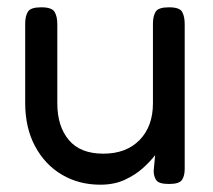

<svg xmlns="http://www.w3.org/2000/svg" viewBox="-20 -495 583 526"><path d="M255 11Q196 11 149.5 -16.5Q103 -44 76 -94.5Q49 -145 49 -213V-430Q49 -451 56.5 -463Q64 -475 93 -475Q122 -475 129.5 -462.5Q137 -450 137 -429V-212Q137 -149 168.5 -111.5Q200 -74 263 -74Q326 -74 362.5 -111.5Q399 -149 399 -212V-430Q399 -451 406.5 -463Q414 -475 443 -475Q472 -475 479 -462.5Q486 -450 486 -429V-32Q486 -13 478.5 -2Q471 9 443 9Q415 9 408 -1.5Q401 -12 401 -27L405 -70Q392 -53 371.5 -34.5Q351 -16 322 -2.5Q293 11 255 11Z"/></svg>

Font: Fredoka
Style: Regular
Weight: 400
Designer: Ben Nathan
Foundry: Milena B. Brandão, Ben Nathan
Version: Version 2.001